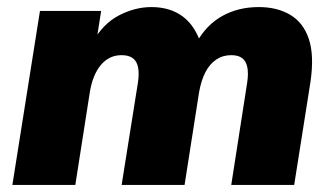

<svg xmlns="http://www.w3.org/2000/svg" viewBox="-20 -523 942 543"><path d="M15 0 93 -492H266L252 -402H241Q271 -456 316.5 -479.5Q362 -503 408 -503Q462 -503 498 -475.5Q534 -448 550 -393L536 -403Q564 -453 609 -478Q654 -503 712 -503Q764 -503 801 -481Q838 -459 853.5 -412.5Q869 -366 858 -291L812 0H634L679 -289Q683 -315 679.5 -332.5Q676 -350 665 -358.5Q654 -367 634 -367Q610 -367 591.5 -354.5Q573 -342 561 -319Q549 -296 543 -262L502 0H324L370 -289Q374 -315 370.5 -332.5Q367 -350 355.5 -358.5Q344 -367 324 -367Q306 -367 291.5 -360Q277 -353 265.5 -339.5Q254 -326 246 -306.5Q238 -287 234 -262L193 0Z"/></svg>

Font: Nunito Sans 12pt ExtraLight 12pt Black
Style: Italic
Weight: 900
Italic angle: -9°
Version: Version 3.101;gftools[0.9.27]